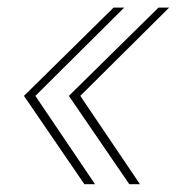

<svg xmlns="http://www.w3.org/2000/svg" viewBox="-20 -551 461 501"><path d="M200.2 -70.3 42.5 -300.8 276.4 -531.2H304.2L72.3 -300.8L228 -70.3ZM317.4 -70.3 159.7 -300.8 393.6 -531.2H421.4L189.5 -300.8L345.2 -70.3Z"/></svg>

Font: Inter 24pt Thin
Style: Italic
Weight: 250
Italic angle: -9.3988°
Version: Version 4.001;git-66647c0bb